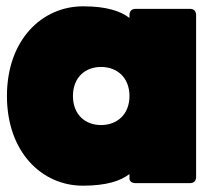

<svg xmlns="http://www.w3.org/2000/svg" viewBox="-20 -580 673 608"><path d="M242 8C317 8 362 -7 390 -29V-15C390 -6 397 0 410 0H581C594 0 601 -7 601 -20V-532C601 -545 594 -552 581 -552H410C397 -552 390 -545 390 -532V-523C362 -545 317 -560 243 -560C113 -560 2 -454 2 -276C2 -98 113 8 242 8ZM211 -276C211 -335 250 -368 300 -368C350 -368 390 -335 390 -276C390 -217 350 -184 300 -184C250 -184 211 -217 211 -276Z"/></svg>

Font: Malmofest Black-Rounded
Style: Regular
Weight: 800
Designer: Jonny Pinhorn (Poppins), Kolossal
Version: Version 1.004;Glyphs 3.1.2 (3151)